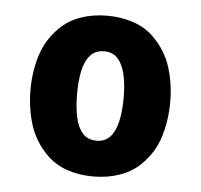

<svg xmlns="http://www.w3.org/2000/svg" viewBox="-39 -688 529 505"><g transform="rotate(5 225.0 -436.0)"><path d="M409.5 -436Q409.5 -387.5 396.2 -344.2Q383 -301 349.5 -268Q326.5 -245.5 294.2 -234.2Q262 -223 225 -223Q187 -223 155 -234Q123 -245 100.5 -268Q67.5 -301 54 -344.2Q40.5 -387.5 40.5 -436Q40.5 -484 53.8 -526.8Q67 -569.5 100.5 -602.5Q123 -625 155 -636.2Q187 -647.5 225 -647.5Q262 -647.5 294.5 -636.5Q327 -625.5 349.5 -602.5Q382.5 -569.5 396 -526.8Q409.5 -484 409.5 -436ZM163.5 -436Q163.5 -401 169.2 -374.2Q175 -347.5 188.5 -332.5Q202 -317.5 225 -317.5Q248 -317.5 261.2 -332.5Q274.5 -347.5 280.5 -374.2Q286.5 -401 286.5 -436Q286.5 -471 280.5 -497.2Q274.5 -523.5 261.2 -538.5Q248 -553.5 225 -553.5Q202 -553.5 188.5 -538.5Q175 -523.5 169.2 -497.2Q163.5 -471 163.5 -436Z"/></g></svg>

Font: Signika Negative
Style: Bold
Weight: 700
Designer: Anna Giedry
Foundry: Anna Giedry
Version: Version 2.001